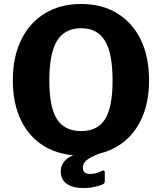

<svg xmlns="http://www.w3.org/2000/svg" viewBox="-20 -772 814 965"><path d="M387.6 10Q282.1 10 205 -35.5Q127.9 -81 86.2 -166.1Q44.5 -251.1 44.5 -368.4Q44.5 -487 87.1 -573Q129.6 -659 206.7 -705.5Q283.9 -752 387.8 -752Q491.8 -752 568.4 -705.5Q645.1 -659 687.1 -573.3Q729.2 -487.6 729.2 -369Q729.2 -251.7 687.5 -166.8Q645.8 -82 569 -36Q492.2 10 387.6 10ZM388.1 -113.2Q470.1 -113.2 507.9 -172.9Q545.8 -232.5 545.8 -366.9Q545.8 -504.7 507.3 -567.4Q468.8 -630.2 387.8 -630.2Q305.9 -630.2 266.9 -567.3Q227.9 -504.4 227.9 -366.9Q227.9 -232.8 266.3 -173Q304.7 -113.2 388.1 -113.2ZM285.3 88.7Q285.3 60.7 305.1 37.1Q324.8 13.6 384.2 -6.6L490.9 -4Q436.6 15.4 416.5 32.2Q396.3 48.9 396.3 69.3Q396.3 86.1 405.2 94.1Q414.1 102.1 433 102.1Q451.7 102.1 466.1 97.6Q480.6 93.1 491.5 87.2Q506.7 79.7 506.7 95.9V138.7Q506.7 148.7 498.1 153.9Q485.7 160.3 458.1 166.7Q430.6 173.1 398 173.1Q345.7 173.1 315.5 151.9Q285.3 130.6 285.3 88.7Z"/></svg>

Font: Libre Franklin Thin
Style: Regular
Weight: 100
Designer: Pablo Impallari, Rodrigo Fuenzalida, Nhung Nguyen
Foundry: Impallari Type
Version: Version 3.000